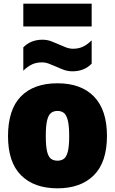

<svg xmlns="http://www.w3.org/2000/svg" viewBox="-20 -1011 624 1042"><path d="M292 11Q165 11 94.2 -59.8Q23.5 -130.5 23.5 -272Q23.5 -416 93.2 -487.5Q163 -559 292 -559Q420.5 -559 490.5 -486.5Q560.5 -414 560.5 -273.5Q560.5 -131 489.5 -60Q418.5 11 292 11ZM292 -139Q313 -139 327 -149.5Q341 -160 348.2 -188.8Q355.5 -217.5 355.5 -272Q355.5 -328 348 -357.8Q340.5 -387.5 326.5 -398.2Q312.5 -409 292 -409Q271.5 -409 257.2 -398.2Q243 -387.5 235.8 -358.2Q228.5 -329 228.5 -273.5Q228.5 -218 235.5 -189Q242.5 -160 256.5 -149.5Q270.5 -139 292 -139ZM373.5 -624Q348 -624 325.8 -632.2Q303.5 -640.5 283 -650Q263.5 -658.5 245 -665.5Q226.5 -672.5 207.5 -672.5Q178 -672.5 154.5 -661.8Q131 -651 106.5 -627.5V-754Q147 -795.5 210.5 -795.5Q236 -795.5 258.2 -787Q280.5 -778.5 301.5 -769Q320.5 -760.5 339 -753.5Q357.5 -746.5 376.5 -746.5Q406 -746.5 429.5 -757.2Q453 -768 477.5 -792V-665.5Q437 -624 373.5 -624ZM106.5 -867.5V-991H477.5V-867.5Z"/></svg>

Font: Encode Sans SemiCondensed SemiCondensed Black
Style: Regular
Weight: 900
Width: 4
Designer: Multiple Designers
Foundry: Impallari Type
Version: Version 3.000; ttfautohint (v1.8.3) -l 8 -r 50 -G 200 -x 14 